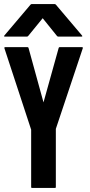

<svg xmlns="http://www.w3.org/2000/svg" viewBox="-24 -929 445 949"><path d="M-2 -690Q-4 -696 2 -696H112Q116 -696 117 -692L191 -423L266 -692Q267 -696 271 -696H381Q387 -696 385 -690L252 -292V-4Q252 0 248 0H134Q130 0 130 -4V-288ZM1 -748Q-7 -748 -2 -754L126 -905Q129 -909 133 -909H246Q250 -909 253 -905L381 -754Q386 -748 378 -748H264Q260 -748 257 -752L187 -839L116 -752Q113 -748 109 -748Z"/></svg>

Font: AL Dynamic
Style: Regular
Weight: 400
Version: Version 1.000; ttfautohint (v1.8.2) -l 8 -r 50 -G 200 -x 14 